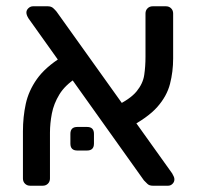

<svg xmlns="http://www.w3.org/2000/svg" viewBox="-20 -591 628 611"><path d="M466 0Q455 0 449 -6Q443 -12 438 -17L71 -532Q64 -543 64 -551Q64 -559 70.5 -565Q77 -571 85 -571H132Q143 -571 149.5 -565Q156 -559 160 -554L528 -39Q532 -32 533.5 -28Q535 -24 535 -20Q535 -12 529 -6Q523 0 515 0ZM76 0Q66 0 59.5 -6.5Q53 -13 53 -23V-173Q53 -219 62 -260.5Q71 -302 97.5 -339.5Q124 -377 177 -410L223 -343Q187 -320 169 -290.5Q151 -261 145 -229.5Q139 -198 139 -169V-23Q139 -13 132.5 -6.5Q126 0 116 0ZM386 -183 345 -252Q394 -275 414.5 -300Q435 -325 439 -352.5Q443 -380 443 -410V-548Q443 -558 449.5 -564.5Q456 -571 466 -571H508Q518 -571 524.5 -564.5Q531 -558 531 -548V-405Q531 -363 521 -324Q511 -285 480.5 -250.5Q450 -216 386 -183ZM226 -112Q204 -112 204 -134V-165Q204 -187 226 -187H257Q279 -187 279 -165V-134Q279 -112 257 -112Z"/></svg>

Font: RubikRegular
Style: Regular
Weight: 400
Designer: Hubert and Fischer
Foundry: Hubert and Fischer
Version: Version 2.300;gftools[0.9.30]